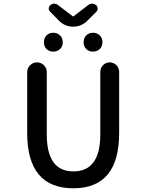

<svg xmlns="http://www.w3.org/2000/svg" viewBox="-20 -1098 772 1044"><path d="M378.9 -74.2Q127.9 -74.2 127.9 -375V-706.1Q127.9 -727.5 143.6 -743.2Q159.2 -758.8 181.2 -758.8Q203.1 -758.8 218.8 -743.2Q234.4 -727.5 234.4 -706.1V-367.2Q234.4 -166 378.9 -166Q525.4 -166 525.4 -367.2V-707Q525.4 -728.5 540.5 -743.7Q555.7 -758.8 576.7 -758.8Q597.7 -758.8 612.8 -743.7Q627.9 -728.5 627.9 -707V-375Q627.9 -74.2 378.9 -74.2ZM299.8 -986.3 252 -1035.2Q244.1 -1043 245.1 -1053.2Q246.1 -1063.5 253.9 -1070.3Q264.6 -1078.1 274.9 -1078.1Q285.2 -1078.1 295.9 -1070.3L374 -1010.7Q376 -1008.8 377.9 -1008.8Q379.9 -1008.8 381.8 -1010.7L458 -1069.3Q469.7 -1078.1 480.5 -1078.1Q491.2 -1078.1 502 -1070.3Q510.7 -1063.5 511.2 -1052.7Q511.7 -1042 504.9 -1035.2L455.1 -985.4Q422.9 -953.1 377.4 -953.1Q332 -953.1 299.8 -986.3ZM306.6 -831.5Q292 -817.4 269.5 -817.4Q247.1 -817.4 232.9 -831.5Q218.8 -845.7 218.8 -868.2Q218.8 -890.6 232.9 -905.3Q247.1 -919.9 269.5 -919.9Q292 -919.9 306.6 -905.3Q321.3 -890.6 321.3 -868.2Q321.3 -845.7 306.6 -831.5ZM522.5 -831.5Q507.8 -817.4 485.4 -817.4Q462.9 -817.4 448.7 -831.5Q434.6 -845.7 434.6 -868.2Q434.6 -890.6 448.7 -905.3Q462.9 -919.9 485.4 -919.9Q507.8 -919.9 522.5 -905.3Q537.1 -890.6 537.1 -868.2Q537.1 -845.7 522.5 -831.5Z"/></svg>

Font: Gen Jyuu GothicX Medium
Style: Regular
Weight: 500
Designer: Ryoko NISHIZUKA (kana &amp; ideographs); Paul D. Hunt (Latin, Greek &amp; Cyrillic); Wenlong ZHANG (bopomofo); Sandoll C
Version: Version 1.058.20140828